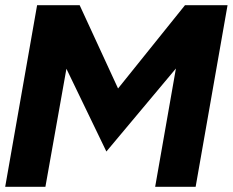

<svg xmlns="http://www.w3.org/2000/svg" viewBox="-46 -720 897 740"><path d="M364 -136 632 -456 552 0H708L831 -700H667L409 -379L261 -700H97L-26 0H129L210 -455Z"/></svg>

Font: Geom Bold
Style: Bold Italic
Weight: 700
Italic angle: -10°
Version: Version 1.102